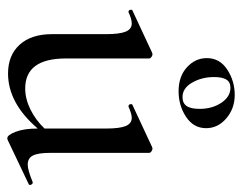

<svg xmlns="http://www.w3.org/2000/svg" viewBox="-90 -576 676 537"><g transform="rotate(90 248.5 -307.0)"><path d="M490 -60Q494 -60 496 -55.5Q498 -51 495 -49L371 10Q369 11 366 11Q357 11 348 -12.5Q339 -36 339 -74Q268 9 185 9Q134 9 104.5 -23.5Q75 -56 75 -114V-265Q75 -303 68 -320Q61 -337 45 -337Q33 -337 14 -328H12Q8 -328 7 -333Q6 -338 9 -339L127 -394L131 -395Q135 -395 139 -392Q143 -389 143 -386V-153Q143 -39 227 -39Q256 -39 285.5 -53.5Q315 -68 339 -93V-265Q339 -303 332 -320Q325 -337 309 -337Q298 -337 278 -328H276Q272 -328 271 -333Q270 -338 273 -339L391 -394L395 -395Q399 -395 403 -392Q407 -389 407 -386V-110Q407 -75 414.5 -60.5Q422 -46 440 -46Q455 -46 489 -60ZM142 -547Q142 -583 174 -604Q206 -625 245 -625Q283 -625 310.5 -601.5Q338 -578 338 -545Q338 -510 306.5 -489Q275 -468 235 -468Q193 -468 167.5 -491.5Q142 -515 142 -547ZM284 -527Q284 -562 267 -587.5Q250 -613 225 -613Q209 -613 202 -601.5Q195 -590 195 -567Q195 -533 210.5 -506Q226 -479 251 -479Q268 -479 276 -490.5Q284 -502 284 -527Z"/></g></svg>

Font: Cormorant Infant Medium
Style: Regular
Weight: 500
Designer: Christian Thalmann (Catharsis Fonts)
Version: Version 3.000